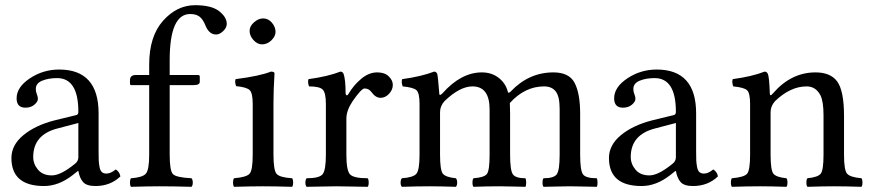

<svg xmlns="http://www.w3.org/2000/svg" viewBox="-20 -718 3373 740"><path d="M282 -244 202 -223Q108 -199 108 -113Q108 -86 126.5 -64Q145 -42 180 -42Q214 -42 268 -86Q282 -96 282 -112ZM118 -375Q118 -364 122 -355Q126 -346 126 -337Q126 -326 112.5 -314.5Q99 -303 78 -303Q44 -303 44 -339Q44 -382 95 -416Q146 -450 208 -450Q360 -450 360 -281V-134Q360 -111 360.5 -100Q361 -89 363.5 -75Q366 -61 372.5 -55Q379 -49 390 -49Q407 -49 426 -65Q441 -56 444 -38Q405 -1 348 -1Q314 -1 300.5 -16Q287 -31 282 -59H280L260 -43Q206 -1 150 -1Q24 -1 24 -109Q24 -159 70 -197Q116 -235 190 -254L276 -275Q282 -278 282 -287Q282 -417 200 -417Q167 -417 142.5 -407Q118 -397 118 -375Z M634 -122Q634 -60 646.5 -47Q659 -34 718 -31Q723 -26 723 -14Q723 -3 718 2Q648 0 595 0Q555 0 485 2Q481 -2 481 -14Q481 -27 485 -31Q529 -34 542 -48.5Q555 -63 555 -122V-390H486Q481 -390 481 -396V-409Q481 -429 504 -429H555V-469Q555 -578 608.5 -638Q662 -698 732 -698Q792 -698 822 -677Q854 -653 854 -626Q854 -611 840 -598Q826 -585 813 -585Q787 -585 773 -617Q763 -643 749.5 -653.5Q736 -664 713 -664Q634 -664 634 -486V-429H742Q750 -429 750 -423V-403Q750 -390 727 -390H634Z M942 -599Q942 -617 959 -632Q976 -647 994 -647Q1014 -647 1028 -630.5Q1042 -614 1042 -595Q1042 -578 1026 -562.5Q1010 -547 990 -547Q972 -547 957 -563.5Q942 -580 942 -599ZM1034 -122Q1034 -62 1046 -48Q1058 -34 1106 -31Q1110 -25 1110 -14Q1110 -4 1106 2Q1038 0 994 0Q950 0 882 2Q878 -4 878 -14Q878 -25 882 -31Q930 -35 942 -48.5Q954 -62 954 -122V-317Q954 -359 942.5 -370.5Q931 -382 890 -386Q884 -402 888 -413Q982 -425 1024 -442Q1038 -442 1038 -435Q1034 -371 1034 -321Z M1312 -358Q1312 -353 1315.5 -351Q1319 -349 1323 -356Q1343 -390 1372.5 -414.5Q1402 -439 1434 -439Q1463 -439 1478.5 -423.5Q1494 -408 1494 -391Q1494 -372 1479.5 -356.5Q1465 -341 1447 -341Q1427 -341 1411 -364Q1401 -377 1385 -377Q1373 -377 1339 -328Q1315 -292 1315 -261V-122Q1315 -61 1329 -46Q1343 -31 1397 -31Q1401 -27 1401 -14Q1401 -2 1397 2Q1380 2 1338.5 1Q1297 0 1276 0Q1255 0 1217 1Q1179 2 1162 2Q1157 -3 1157 -14Q1157 -26 1162 -31Q1210 -31 1223 -46Q1236 -61 1236 -122V-317Q1236 -360 1224 -372.5Q1212 -385 1171 -385Q1165 -402 1169 -413Q1243 -423 1292 -442Q1300 -442 1304 -434Q1312 -412 1312 -358Z M1673 -358Q1673 -346 1685 -358Q1757 -439 1837 -439Q1875 -439 1902 -418Q1929 -397 1937 -365Q1939 -356 1948 -365Q2018 -439 2113 -439Q2174 -439 2195 -398Q2216 -357 2216 -280V-122Q2216 -61 2227 -46Q2238 -31 2280 -31Q2283 -26 2283 -14Q2283 -2 2280 2Q2268 2 2233 1Q2198 0 2177 0Q2155 0 2120.5 1Q2086 2 2075 2Q2071 -2 2071 -14Q2071 -27 2075 -31Q2115 -31 2126 -46.5Q2137 -62 2137 -122V-298Q2137 -346 2122 -365.5Q2107 -385 2077 -385Q2003 -385 1945 -321Q1945 -315 1945.5 -301.5Q1946 -288 1946 -281V-122Q1946 -62 1956.5 -46.5Q1967 -31 2005 -31Q2008 -26 2008 -14Q2008 -2 2005 2Q1994 2 1961.5 1Q1929 0 1907 0Q1855 0 1805 2Q1801 -2 1801 -14Q1801 -27 1805 -31Q1847 -34 1857 -48Q1867 -62 1867 -122V-296Q1867 -385 1801 -385Q1752 -385 1693 -328Q1676 -309 1676 -286V-122Q1676 -63 1686.5 -49Q1697 -35 1737 -31Q1742 -26 1742 -14Q1742 -3 1737 2Q1677 0 1637 0Q1589 0 1529 2Q1524 -3 1524 -14Q1524 -26 1529 -31Q1573 -34 1585 -48.5Q1597 -63 1597 -122V-317Q1597 -359 1585.5 -370Q1574 -381 1532 -385Q1526 -402 1530 -413Q1604 -423 1653 -442Q1661 -442 1665 -434Q1668 -425 1673 -358Z M2585 -244 2505 -223Q2411 -199 2411 -113Q2411 -86 2429.5 -64Q2448 -42 2483 -42Q2517 -42 2571 -86Q2585 -96 2585 -112ZM2421 -375Q2421 -364 2425 -355Q2429 -346 2429 -337Q2429 -326 2415.5 -314.5Q2402 -303 2381 -303Q2347 -303 2347 -339Q2347 -382 2398 -416Q2449 -450 2511 -450Q2663 -450 2663 -281V-134Q2663 -111 2663.5 -100Q2664 -89 2666.5 -75Q2669 -61 2675.5 -55Q2682 -49 2693 -49Q2710 -49 2729 -65Q2744 -56 2747 -38Q2708 -1 2651 -1Q2617 -1 2603.5 -16Q2590 -31 2585 -59H2583L2563 -43Q2509 -1 2453 -1Q2327 -1 2327 -109Q2327 -159 2373 -197Q2419 -235 2493 -254L2579 -275Q2585 -278 2585 -287Q2585 -417 2503 -417Q2470 -417 2445.5 -407Q2421 -397 2421 -375Z M2959 -358Q3029 -439 3123 -439Q3180 -439 3206 -405Q3233 -369 3233 -271V-122Q3233 -63 3244.5 -49Q3256 -35 3300 -31Q3304 -27 3304 -14Q3304 -2 3300 2Q3240 0 3194 0Q3152 0 3092 2Q3088 -2 3088 -14Q3088 -27 3092 -31Q3133 -35 3143.5 -49Q3154 -63 3154 -122V-274Q3154 -327 3142 -351Q3124 -385 3089 -385Q3026 -385 2967 -328Q2950 -309 2950 -286V-122Q2950 -63 2960.5 -49Q2971 -35 3011 -31Q3015 -27 3015 -14Q3015 -2 3011 2Q2951 0 2911 0Q2861 0 2801 2Q2797 -2 2797 -14Q2797 -27 2801 -31Q2848 -35 2859.5 -48.5Q2871 -62 2871 -122V-317Q2871 -359 2859.5 -370Q2848 -381 2806 -385Q2800 -402 2804 -413Q2878 -423 2927 -442Q2935 -442 2939 -434Q2945 -422 2947 -358Q2947 -344 2959 -358Z"/></svg>

Font: Triodion Unicode
Style: Normal
Weight: 400
Version: Version 1.1